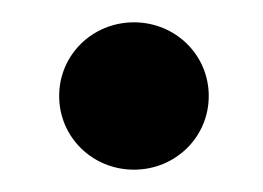

<svg xmlns="http://www.w3.org/2000/svg" viewBox="-20 -376 236 172"><path d="M33 -290C33 -253 63 -224 100 -224C137 -224 167 -253 167 -290C167 -327 137 -356 100 -356C63 -356 33 -327 33 -290Z"/></svg>

Font: Charger Pro
Style: BdExt
Weight: 700
Designer: Jasper
Foundry: Cannot Into Space Fonts
Version: Version 1.09